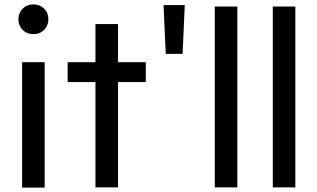

<svg xmlns="http://www.w3.org/2000/svg" viewBox="-20 -773 1450 877"><path d="M201 -685Q201 -656 181.5 -636.5Q162 -617 132 -617Q103 -617 83.5 -636.5Q64 -656 64 -685Q64 -714 83.5 -733.5Q103 -753 132 -753Q162 -753 181.5 -733.5Q201 -714 201 -685ZM81 84V-489H184V84Z M646 -398H519V83H416V-398H289V-489H416V-663H519V-489H646Z M737 -527 727 -750H824L814 -527Z M961 83V-743H1064V83Z M1226 83V-743H1329V83Z"/></svg>

Font: Gmarket Sans TTF Medium
Style: Regular
Weight: 500
Designer: Creative Director : Sungho Lee; Art Director : Kiwoong Choi; Project Manager : Sori Yang, Jongwook Yoon; Font Designer :
Foundry: Sandoll Inc.
Version: Version 1.000;hotconv 1.0.109;makeotfexe 2.5.65596